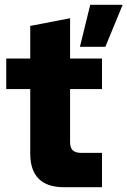

<svg xmlns="http://www.w3.org/2000/svg" viewBox="-20 -780 531 800"><path d="M313 -585 356 -760H491L419 -585ZM246 0Q176 0 141 -35.5Q106 -71 106 -140V-409H6V-536H106V-672L272 -704V-536H405V-409H272V-188Q272 -163 284 -153Q296 -143 318 -143H405V0Z"/></svg>

Font: Mona Sans Expanded
Style: Bold
Weight: 700
Width: 7
Designer: Deni Anggara
Foundry: GitHub
Version: Version 2.000